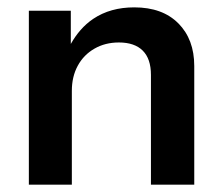

<svg xmlns="http://www.w3.org/2000/svg" viewBox="-20 -503 599 519"><path d="M462.2 -439.7C433.7 -468.6 393.9 -483.1 342.9 -483.1C299.8 -483.1 263 -472.8 232.2 -452.2C206.3 -434.8 186.8 -411.4 171.4 -384.2V-473.9H58V-3.8H174.2V-257.3C174.2 -283.1 179.5 -305.8 190.3 -325.5C201 -345.2 216.1 -360.5 235.5 -371.6C254.8 -382.7 276.8 -388.2 301.4 -388.2C329.6 -388.2 351.2 -380.8 365.9 -366.1C380.7 -351.3 388 -329.5 388 -300.6V-3.8H505.1V-324.6C505.1 -372.5 490.8 -410.9 462.2 -439.8Z"/></svg>

Font: Diatome Awesome Semibold
Style: Regular
Weight: 400
Designer: 15.100.17
Foundry: 15.100.17
Version: Version 1.005;Fontself Maker 3.5.8